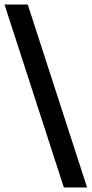

<svg xmlns="http://www.w3.org/2000/svg" viewBox="-45 -772 406 851"><path d="M238 59 -25 -752H78L341 59Z"/></svg>

Font: MulishBold
Style: Bold
Weight: 700
Designer: Vernon Adams
Foundry: Vernon Adams
Version: Version 3.602; ttfautohint (v1.8.3)